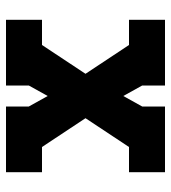

<svg xmlns="http://www.w3.org/2000/svg" viewBox="15 -585 570 640"><g transform="rotate(-90 300.0 -265.0)"><path d="M46 0V-120H130L226 -265L130 -410H46V-530H265V-454L300 -391L335 -454V-530H554V-410H470L374 -265L470 -120H554V0H335V-76L300 -139L265 -76V0Z"/></g></svg>

Font: Iosevka Slab Heavy Extended
Style: Regular
Weight: 900
Width: 7
Monospace: yes
Designer: Belleve Invis
Foundry: Belleve Invis
Version: Version 11.1.0; ttfautohint (v1.8.3)